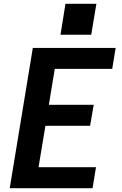

<svg xmlns="http://www.w3.org/2000/svg" viewBox="-20 -986 640 1006"><path d="M31 0 152 -735H586L568 -625H267L236 -437H471L452 -327H218L182 -110H483L465 0ZM297 -804 323 -966H485L458 -804Z"/></svg>

Font: Iosevka SS04 XBd Ex Obl
Style: Regular
Weight: 800
Width: 7
Italic angle: -9°
Monospace: yes
Designer: Belleve Invis
Foundry: Belleve Invis
Version: Version 19.0.0; ttfautohint (v1.8.4)